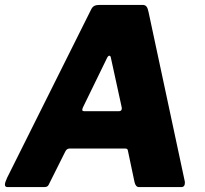

<svg xmlns="http://www.w3.org/2000/svg" viewBox="-31 -762 836 782"><path d="M146 0C159 0 163 -2 167 -9L235 -145C239 -153 245 -157 252 -157H478C486 -157 489 -155 490 -148L517 -20C520 -7 526 0 535 0H707C717 0 722 -6 722 -17C722 -21 722 -24 721 -26L574 -713C570 -732 565 -742 550 -742H376C357 -742 348 -738 341 -725L-2 -38C-8 -25 -11 -16 -11 -10C-11 -3 -7 0 0 0ZM314 -309C307 -309 304 -311 304 -314C304 -317 305 -320 307 -325L405 -526C408 -532 411 -535 414 -535C418 -535 420 -532 421 -525L464 -328C465 -325 465 -322 465 -320C465 -313 461 -309 453 -309Z"/></svg>

Font: Libre Franklin ExtraBold
Style: Italic
Weight: 800
Italic angle: -8°
Designer: Pablo Impallari, Rodrigo Fuenzalida
Foundry: Impallari Type
Version: Version 1.002; ttfautohint (v1.5)